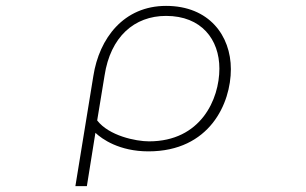

<svg xmlns="http://www.w3.org/2000/svg" viewBox="-20 -523 1040 652"><path d="M297 -265 236 109H275L304 -72C326 -51 385 -9 484 -9C692 -9 764 -172 764 -288C764 -402 690 -503 544 -503C400 -503 317 -393 297 -265ZM310 -114 335 -266C355 -398 436 -469 544 -469C664 -469 725 -389 725 -290C725 -186 662 -43 486 -43C441 -43 350 -62 310 -114Z"/></svg>

Font: LINE Seed JP_OTF Thin
Style: Regular
Weight: 250
Designer: LY Corporation & Fontrix & Fontworks
Version: Version 1.007